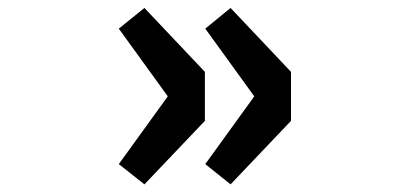

<svg xmlns="http://www.w3.org/2000/svg" viewBox="-20 -534 1040 490"><path d="M348.6 -63.5 283.2 -115.2 408.2 -288.1 283.2 -460.9 348.6 -513.7 502.9 -350.6V-225.6ZM568.4 -63.5 503.9 -115.2 628.9 -288.1 503.9 -460.9 568.4 -513.7 722.7 -350.6V-225.6Z"/></svg>

Font: GenEi Gothic M Heavy
Style: Regular
Weight: 800
Designer: o_tamon (Modified); [Source Han Sans]
Ryoko NISHIZUKA  (kana & ideographs); Paul D. Hunt (Latin, Greek & Cyrillic); Wenl
Version: Version 1.1a;Original Version 1.004